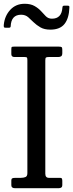

<svg xmlns="http://www.w3.org/2000/svg" viewBox="-26 -997 388 1017"><path d="M214 -677V-77Q214 -55 233 -55H293Q300 -55 302 -50.5Q304 -46 304 -39V-16Q304 0 284 0H54Q34 0 34 -16V-41Q34 -49 38.2 -52Q42.5 -55 57 -55H85Q98 -55 108.5 -59Q119 -63 119 -80V-678Q119 -688 117 -691.5Q115 -695 104 -695H51Q34 -695 34 -710V-737Q34 -747 37 -748.5Q40 -750 49 -750H286Q297 -750 300.5 -747.2Q304 -744.5 304 -733V-716Q304 -703 298 -699Q292 -695 283 -695H233Q221 -695 217.5 -692.2Q214 -689.5 214 -677ZM240.5 -840Q209 -840 188.2 -852Q167.5 -864 151.5 -879.5Q139 -892 123.8 -905.5Q108.5 -919 86 -919Q33 -919 30.5 -857Q30 -850 20.5 -850H4.5Q-4 -850 -5.2 -853.8Q-6.5 -857.5 -6 -865Q-1.5 -912.5 28.2 -944.8Q58 -977 104.5 -977Q136 -977 156.8 -965.2Q177.5 -953.5 192 -937.5Q203 -925.5 216 -911.8Q229 -898 249 -898Q300.5 -898 304.5 -956Q305 -962 306.8 -964.5Q308.5 -967 315.5 -967H332Q339 -967 340.5 -964.5Q342 -962 341.5 -956Q339.5 -900.5 315.8 -870.2Q292 -840 240.5 -840Z"/></svg>

Font: Besley* Narrow
Style: Regular
Weight: 400
Width: 4
Designer: Owen Earl
Foundry: indestructible type*
Version: Version 3.000; ttfautohint (v1.8.3)